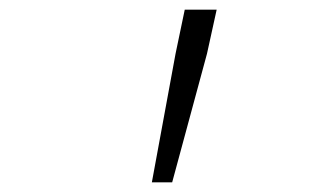

<svg xmlns="http://www.w3.org/2000/svg" viewBox="-20 -730 640 397"><path d="M294 -353 343 -619 362 -710H428L408 -619L336 -353Z"/></svg>

Font: Geist Mono ExtraLight
Style: Italic
Weight: 200
Italic angle: -12°
Monospace: yes
Designer: Basement.studio, Andrés Briganti, Mateo Zaragoza
Foundry: Basement.studio, Vercel, Andrés Briganti, Guido Ferreyra, Mateo Zaragoza
Version: Version 1.500; ttfautohint (v1.8.4.7-5d5b)